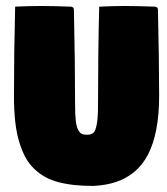

<svg xmlns="http://www.w3.org/2000/svg" viewBox="-20 -608 556 638"><path d="M26.4 -289.3Q26.4 -429.7 30.3 -585.9Q76.7 -588.1 115.7 -588.1Q156 -588.1 215.8 -585.9Q219.7 -585.9 222.7 -583Q225.6 -580.1 225.6 -576.2Q229.5 -392.6 229.5 -259.8Q229.5 -227.8 231.7 -207.8Q233.9 -187.7 239.3 -177.4Q244.6 -167 251.2 -163.6Q257.8 -160.2 268.6 -160.2Q283 -160.2 290.3 -166.7Q297.6 -173.3 301.6 -195.2Q305.7 -217 305.7 -260Q305.7 -429.7 309.6 -585.9Q356.2 -588.1 395 -588.1Q435.3 -588.1 495.1 -585.9Q499 -585.9 502 -583Q504.9 -580.1 504.9 -576.2Q508.8 -392.6 508.8 -289.3Q508.8 -226.6 499.3 -177.7Q489.7 -128.9 471.9 -94.6Q454.1 -60.3 427.1 -37.6Q400.1 -14.9 366.7 -3.7Q333.3 7.6 291 9.8Q256.6 9.8 229 7Q201.4 4.2 175.5 -2.4Q149.7 -9 129.9 -20.1Q110.1 -31.2 92.9 -47.7Q75.7 -64.2 63.7 -86.8Q51.8 -109.4 43.1 -138.9Q34.4 -168.5 30.4 -205.9Q26.4 -243.4 26.4 -289.3Z"/></svg>

Font: Digitalt
Style: Medium
Weight: 500
Designer: gluk
Foundry: gluk
Version: Version 0.60